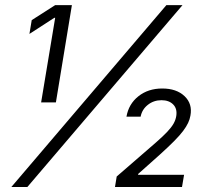

<svg xmlns="http://www.w3.org/2000/svg" viewBox="-20 -748 840 768"><path d="M267.6 -727.5 203.6 -338.4H144.5L200.7 -676.8H197.3L97.7 -612.3L106.9 -667.5L200.7 -727.5ZM25.4 0 645.5 -727.5H710L89.4 0ZM439.9 0 446.8 -42 605 -179.2Q632.3 -203.1 648.9 -220.7Q665.5 -238.3 674.1 -253.2Q682.6 -268.1 685.1 -284.2Q689.5 -313.5 672.6 -330.3Q655.8 -347.2 626 -347.2Q594.7 -347.2 571.3 -328.6Q547.9 -310.1 542.5 -281.2H485.8Q494.6 -332 533.7 -363Q572.8 -394 628.9 -394Q686 -394 718.3 -363.3Q750.5 -332.5 741.7 -285.6Q739.3 -271 732.4 -256.3Q725.6 -241.7 712.4 -224.1Q699.2 -206.5 676.5 -183.6Q653.8 -160.6 618.7 -128.9L532.7 -52.2L532.2 -48.8H716.3L708 0Z"/></svg>

Font: Inter 17pt Light
Style: Italic
Weight: 300
Italic angle: -9.3988°
Version: Version 4.001;git-66647c0bb